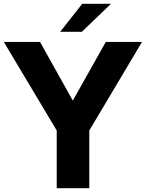

<svg xmlns="http://www.w3.org/2000/svg" viewBox="-26 -982 761 1002"><path d="M440 0H270V-301L-6 -763H183L354 -457L526 -763H715L440 -301ZM401 -816H288L403 -962H553Z"/></svg>

Font: Open Sauce One ExtraBold
Style: Regular
Weight: 800
Designer: Alfredo Marco Pradil
Foundry: Creative Sauce Fz LLC
Version: Version 1.477